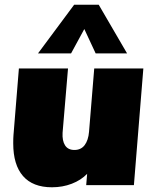

<svg xmlns="http://www.w3.org/2000/svg" viewBox="-20 -784 652 813"><path d="M587 -494 547 0H345L349 -48Q323 -21 284 -6Q245 9 200 9Q119 9 77.5 -38.5Q36 -86 36 -177Q36 -199 37 -211L60 -494H268L245 -222Q243 -188 255.5 -168.5Q268 -149 295 -149Q323 -149 338.5 -169.5Q354 -190 357 -226L379 -494ZM141 -558 294 -764H398L518 -558H385L337 -661L281 -558Z"/></svg>

Font: Nunito Sans Heavy Heavy
Style: Italic
Weight: 400
Italic angle: -4.541°
Designer: Vernon Adams
Foundry: Vernon Adams
Version: Version 2.002